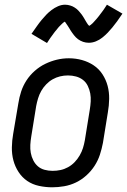

<svg xmlns="http://www.w3.org/2000/svg" viewBox="-20 -789 541 817"><path d="M202 8Q174 8 146 2Q118 -4 96 -19Q74 -34 59 -57Q44 -80 37 -106.5Q30 -133 30.5 -162Q31 -191 36 -219L58 -349Q62 -375 70 -399.5Q78 -424 92.5 -446.5Q107 -469 128 -487.5Q149 -506 173 -517.5Q197 -529 222 -535Q247 -541 273 -541Q302 -541 329 -533.5Q356 -526 378.5 -511Q401 -496 416 -473Q431 -450 438 -423.5Q445 -397 444.5 -368Q444 -339 439 -311L418 -181Q413 -155 405 -130.5Q397 -106 382.5 -83.5Q368 -61 347.5 -42.5Q327 -24 303 -12.5Q279 -1 253 3.5Q227 8 202 8ZM204 -62Q221 -62 237.5 -65.5Q254 -69 269.5 -77.5Q285 -86 297.5 -99Q310 -112 319 -127.5Q328 -143 333 -159Q338 -175 341 -192L362 -322Q365 -340 366 -357.5Q367 -375 364 -391.5Q361 -408 353.5 -423.5Q346 -439 333 -449Q320 -459 303.5 -463.5Q287 -468 269 -468Q252 -468 235.5 -464Q219 -460 204 -451.5Q189 -443 176.5 -430Q164 -417 155.5 -402Q147 -387 142 -370.5Q137 -354 134 -338L113 -208Q110 -190 109 -172.5Q108 -155 111 -138.5Q114 -122 121.5 -107Q129 -92 141 -81.5Q153 -71 169.5 -66.5Q186 -62 204 -62ZM180 -606 114 -645Q126 -662 136.5 -677Q147 -692 157 -704Q167 -716 176.5 -726Q186 -736 199 -746Q212 -756 227 -762.5Q242 -769 257 -769Q263 -769 268.5 -768Q274 -767 279 -765.5Q284 -764 288.5 -762Q293 -760 297.5 -757Q302 -754 306 -751Q310 -748 313 -744.5Q316 -741 320 -736.5Q324 -732 327 -728Q330 -724 332.5 -720Q335 -716 337.5 -712Q340 -708 343 -702.5Q346 -697 349 -692.5Q352 -688 354 -685Q356 -682 360 -679Q363 -681 366.5 -683.5Q370 -686 374.5 -690.5Q379 -695 380.5 -697Q382 -699 384.5 -701.5Q387 -704 389.5 -707Q392 -710 395 -713.5Q398 -717 401 -721Q404 -725 407 -729Q410 -733 413.5 -737.5Q417 -742 420.5 -747Q424 -752 427.5 -757.5Q431 -763 435 -769L501 -731Q489 -713 478.5 -698.5Q468 -684 458 -672Q448 -660 438.5 -650Q429 -640 416 -629.5Q403 -619 388 -613Q373 -607 358 -607Q352 -607 345.5 -608Q339 -609 333.5 -611Q328 -613 322 -616Q316 -619 311.5 -622.5Q307 -626 303 -630Q299 -634 295 -639Q291 -644 287.5 -649Q284 -654 281 -658.5Q278 -663 275 -668.5Q272 -674 268 -679.5Q264 -685 261.5 -689Q259 -693 256 -697Q252 -695 249 -692.5Q246 -690 241 -685Q236 -680 234.5 -678.5Q233 -677 230.5 -674.5Q228 -672 225.5 -668.5Q223 -665 220 -661.5Q217 -658 214 -654.5Q211 -651 208 -646.5Q205 -642 201.5 -637.5Q198 -633 194.5 -628Q191 -623 187.5 -617.5Q184 -612 180 -606Z"/></svg>

Font: Iosevka Curly Oblique
Style: Regular
Weight: 400
Italic angle: -9°
Monospace: yes
Designer: Belleve Invis
Foundry: Belleve Invis
Version: Version 11.1.0; ttfautohint (v1.8.3)